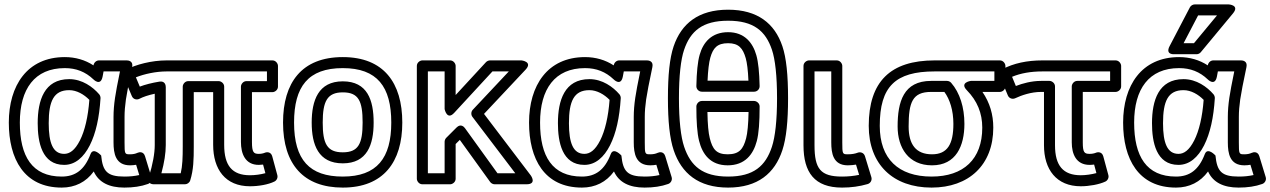

<svg xmlns="http://www.w3.org/2000/svg" viewBox="-20 -811 5763 871"><path d="M495 -165C495 -114.6 504.1 -61 570 -61C579.4 -61 589.5 -62 597.5 -63.5L611.7 -16.9C590.9 -12.2 569.5 -10 544 -10C465.9 -10 446 -34 438.9 -105.5C438.9 -105.5 403.3 -145.2 390.6 -111.9C363.3 -40.2 321.5 -10 260 -10C125.5 -10 70 -101.8 70 -255C70 -406.9 136.9 -502 274 -502C325.5 -502 367.6 -485.3 403.8 -450.9C403.8 -450.9 436.7 -417 445.6 -464.4L449.8 -487H524.2C513 -432.5 505.6 -393.4 501.8 -367.1C497.3 -336.4 495 -307.8 495 -281ZM404 -514.4C366.2 -539.1 322 -552 274 -552C102.9 -552 20 -422.3 20 -255C20 -90.1 89.1 40 260 40C320.2 40 370.4 15 405.3 -33.2C427.8 16.6 475.4 40 544 40C584.2 40 620 34.8 651.4 23.5C663 19.4 670.9 5.7 666.9 -7.3L637.9 -102.3C631.2 -124.4 612.2 -121.8 603.3 -117.6C594.5 -113.4 583.7 -111 570 -111C546.1 -111 545 -111.4 545 -165V-281C545 -304.9 547.1 -331.2 551.2 -359.9C555.4 -388.4 564.8 -437.8 579.5 -506.8C585.4 -534.8 561.5 -537 555 -537H429C417.1 -537 406.5 -527.9 404 -514.4ZM151 -252C151 -167 169.7 -63 271 -63C321.4 -63 360.1 -98 387.3 -151.7C414.9 -206.2 430.5 -277.4 436 -365.5C436.4 -372.1 433.4 -379.3 429.9 -383.3C401.2 -416.6 352.9 -452 294 -452C180.3 -452 151 -354.6 151 -252ZM201 -252C201 -352.2 223.5 -402 294 -402C328.3 -402 361.4 -382.4 385.3 -358C379.7 -281 364.6 -217.6 342.7 -174.3C319.3 -128 295.2 -113 271 -113C220.1 -113 201 -162.5 201 -252Z M1073 -167C1073 -114.7 1091.5 -63 1154 -63C1160.3 -63 1168.6 -63.7 1173.4 -64.4L1183.9 -25.4C1162.5 -19.5 1136.8 -16 1114 -16C1032.8 -16 997 -60 997 -154V-418C997 -433.1 982.7 -443 972 -443H834C818.9 -443 809 -428.7 809 -418V-147C809 -96.6 807.8 -58.8 799.9 -25H712.2C725.3 -74 732 -115.9 732 -153V-416C732 -423.5 729.1 -445 702.9 -440.7C668.8 -435.1 637.7 -427.1 614.2 -418.1L596.5 -460.3C634.9 -475.4 687.2 -487 736 -487H1191V-443H1098C1082.9 -443 1073 -428.7 1073 -418ZM1123 -167V-393H1216C1226.7 -393 1241 -402.9 1241 -418V-512C1241 -522.7 1231.1 -537 1216 -537H736C667.6 -537 596.7 -518.1 552.5 -495.2C541.2 -489.4 535.9 -475.3 541 -463.3L578 -375.3C584.6 -359.5 601.1 -356.9 612.4 -362.8C629.8 -371.7 651.8 -379.2 682 -385.8V-153C682 -115.4 673.3 -66.5 655.1 -7.4C644.8 26.2 676.9 25 679 25H819C829.1 25 839.5 18.1 842.9 7.5C858.1 -41.3 859 -87.9 859 -147V-393H947V-154C947 -43 1002 34 1114 34C1152.6 34 1196.7 26.6 1225.2 12.4C1235.6 7.1 1241.2 -5.2 1238.1 -16.5L1215.1 -101.5C1209.3 -122.9 1190.9 -122 1181.5 -118.1C1173.4 -114.8 1164.4 -113 1154 -113C1130.6 -113 1123 -120.1 1123 -167Z M1535 -502C1691.2 -502 1755 -417.6 1755 -255C1755 -94.2 1690.4 -10 1535 -10C1384.6 -10 1314 -85 1314 -255C1314 -418.1 1377.8 -502 1535 -502ZM1535 -552C1348.4 -552 1264 -435.8 1264 -255C1264 -65 1357.4 40 1535 40C1719.7 40 1805 -76.2 1805 -255C1805 -435.2 1720.8 -552 1535 -552ZM1535 -70C1645.6 -70 1675 -154.6 1675 -255C1675 -356.3 1647.1 -442 1535 -442C1423.7 -442 1394 -354.9 1394 -255C1394 -154.6 1424 -70 1535 -70ZM1535 -120C1463.2 -120 1444 -159.7 1444 -255C1444 -350.4 1463.7 -392 1535 -392C1607.1 -392 1625 -352.4 1625 -255C1625 -159.3 1606.1 -120 1535 -120Z M2317.6 -25H2236.8L2089.3 -229.6C2084.9 -235.8 2070 -251.3 2051.3 -232.7L2004.3 -185.7C1999.5 -180.9 1997 -173.5 1997 -168V-25H1921V-487H1997V-316C1997 -316 2007.5 -263.4 2040.4 -299L2213.9 -487H2288.2L2124.8 -313.1C2116.2 -304 2116.4 -289.7 2123.1 -280.9ZM2368 25C2417.3 25 2387.9 -15.1 2387.9 -15.1L2175.7 -294.3L2364.2 -494.9C2398.1 -531 2346 -537 2346 -537H2203C2196.8 -537 2189.4 -534.1 2184.6 -529L2047 -379.9V-512C2047 -522.7 2037.1 -537 2022 -537H1896C1885.3 -537 1871 -527.1 1871 -512V0C1871 10.7 1880.9 25 1896 25H2022C2032.7 25 2047 15.1 2047 0V-157.6L2065.9 -176.5L2203.7 14.6C2207.8 20.3 2215.8 25 2224 25Z M2855 -165C2855 -114.6 2864.1 -61 2930 -61C2939.4 -61 2949.5 -62 2957.5 -63.5L2971.7 -16.9C2950.9 -12.2 2929.5 -10 2904 -10C2825.9 -10 2806 -34 2798.9 -105.5C2798.9 -105.5 2763.3 -145.2 2750.6 -111.9C2723.3 -40.2 2681.5 -10 2620 -10C2485.5 -10 2430 -101.8 2430 -255C2430 -406.9 2496.9 -502 2634 -502C2685.5 -502 2727.6 -485.3 2763.8 -450.9C2763.8 -450.9 2796.7 -417 2805.6 -464.4L2809.8 -487H2884.2C2873 -432.5 2865.6 -393.4 2861.8 -367.1C2857.3 -336.4 2855 -307.8 2855 -281ZM2764 -514.4C2726.2 -539.1 2682 -552 2634 -552C2462.9 -552 2380 -422.3 2380 -255C2380 -90.1 2449.1 40 2620 40C2680.2 40 2730.4 15 2765.3 -33.2C2787.8 16.6 2835.4 40 2904 40C2944.2 40 2980 34.8 3011.4 23.5C3023 19.4 3030.9 5.7 3026.9 -7.3L2997.9 -102.3C2991.2 -124.4 2972.2 -121.8 2963.3 -117.6C2954.5 -113.4 2943.7 -111 2930 -111C2906.1 -111 2905 -111.4 2905 -165V-281C2905 -304.9 2907.1 -331.2 2911.2 -359.9C2915.4 -388.4 2924.8 -437.8 2939.5 -506.8C2945.4 -534.8 2921.5 -537 2915 -537H2789C2777.1 -537 2766.5 -527.9 2764 -514.4ZM2511 -252C2511 -167 2529.7 -63 2631 -63C2681.4 -63 2720.1 -98 2747.3 -151.7C2774.9 -206.2 2790.5 -277.4 2796 -365.5C2796.4 -372.1 2793.4 -379.3 2789.9 -383.3C2761.2 -416.6 2712.9 -452 2654 -452C2540.3 -452 2511 -354.6 2511 -252ZM2561 -252C2561 -352.2 2583.5 -402 2654 -402C2688.3 -402 2721.4 -382.4 2745.3 -358C2739.7 -281 2724.6 -217.6 2702.7 -174.3C2679.3 -128 2655.2 -113 2631 -113C2580.1 -113 2561 -162.5 2561 -252Z M3426 -420.5C3424.6 -482.9 3420.2 -528.8 3411 -560.9C3395 -617.1 3357.5 -665 3283 -665C3209 -665 3170.2 -620 3153.9 -562.3C3144.8 -530 3140.4 -483.6 3139 -420.5C3138.7 -407.2 3149.4 -395 3164 -395H3401C3414.4 -395 3426.3 -405.9 3426 -420.5ZM3375.2 -445H3189.8C3191.7 -491.4 3196.3 -528.2 3202.1 -548.7C3214.6 -593.3 3233.6 -615 3283 -615C3331.2 -615 3350.2 -591.9 3363 -547.1C3368.8 -526.7 3373.3 -492.3 3375.2 -445ZM3283 -717C3398.5 -717 3453.1 -670.6 3481.8 -585.5C3496.5 -542 3505 -467.7 3505 -365C3505 -264.3 3496.6 -190.4 3481.8 -145.3C3453.1 -58.1 3399 -10 3283 -10C3167.1 -10 3113 -58.3 3083.7 -145C3068.6 -189.6 3060 -263.7 3060 -365C3060 -467 3068.5 -541 3083.2 -584.5C3112.1 -670.1 3166.7 -717 3283 -717ZM3283 -767C3148.7 -767 3070.9 -704.2 3035.8 -600.5C3017.8 -547.3 3010 -469.6 3010 -365C3010 -261 3018 -183.1 3036.3 -129C3071.5 -25 3148.2 40 3283 40C3417.7 40 3494.8 -24.8 3529.2 -129.7C3547.1 -184 3555 -261.7 3555 -365C3555 -470.3 3547.2 -548.3 3529.2 -601.5C3494.3 -704.9 3416.3 -767 3283 -767ZM3139 -328C3139 -258.3 3142.6 -207.4 3151.2 -172.5C3166.3 -111.6 3202.5 -61 3281 -61C3359.7 -61 3397.2 -110.5 3413.2 -171.1C3422.3 -205.7 3426 -257 3426 -328C3426 -343.1 3411.7 -353 3401 -353H3164C3148.9 -353 3139 -338.7 3139 -328ZM3189.2 -303H3375.8C3375 -249.2 3370.7 -206.1 3364.8 -183.9C3351.8 -134.6 3333.4 -111 3281 -111C3229.8 -111 3212.2 -134.3 3199.8 -184.5C3193.8 -208.6 3190.1 -246.4 3189.2 -303Z M3751 -165C3751 -116.4 3759 -61 3826 -61C3838.8 -61 3853.5 -62.5 3863.2 -64.3L3877.4 -17.8C3853 -12.6 3827.2 -10 3800 -10C3702.3 -10 3675 -44.7 3675 -152V-487H3751ZM3801 -165V-512C3801 -522.7 3791.1 -537 3776 -537H3650C3639.3 -537 3625 -527.1 3625 -512V-152C3625 -28.5 3675.1 40 3800 40C3840.8 40 3879.6 34.7 3916.1 24C3929.6 20 3936.9 5.6 3932.9 -7.3L3903.9 -102.3C3898.9 -118.7 3882.7 -122.9 3870.9 -118.3C3859.1 -113.7 3844.3 -111 3826 -111C3801.9 -111 3801 -112.4 3801 -165Z M3971 -240C3971 -418.2 4041.4 -487 4220 -487H4491V-444H4384C4384 -444 4331.5 -437 4366.1 -401.6C4413.3 -353.1 4436 -297.7 4436 -232C4436 -89.3 4351.5 -10 4206 -10C4055.3 -10 3971 -90.9 3971 -240ZM3921 -240C3921 -65 4031.5 40 4206 40C4374.9 40 4486 -62.5 4486 -232C4486 -291.6 4470.4 -344.6 4436.8 -394H4516C4526.7 -394 4541 -403.9 4541 -419V-512C4541 -522.7 4531.1 -537 4516 -537H4220C4019.4 -537 3921 -441.1 3921 -240ZM4355 -249C4355 -324 4334.3 -390.3 4294.8 -435.5C4290 -440.9 4282.6 -444 4276 -444H4204C4078.3 -444 4052 -349 4052 -237C4052 -140.3 4101.7 -61 4208 -61C4317.2 -61 4355 -149.4 4355 -249ZM4305 -249C4305 -157.5 4278.3 -111 4208 -111C4134.6 -111 4102 -156.4 4102 -237C4102 -347 4119.1 -394 4204 -394H4264.1C4289 -360.5 4305 -309.9 4305 -249Z M4703 -444C4659.3 -444 4618.3 -432.5 4588.4 -420.9L4571.2 -462.6C4609.9 -478.7 4655.3 -487 4709 -487H5016V-444H4867C4851.9 -444 4842 -429.7 4842 -419V-165C4842 -112.7 4861.5 -63 4923 -63C4929.6 -63 4938.9 -63.8 4943.4 -64.5L4953.8 -25.8C4931.7 -19.8 4904.7 -16 4883 -16C4802.5 -16 4766 -60 4766 -152V-419C4766 -434.1 4751.7 -444 4741 -444ZM4703 -394H4716V-152C4716 -42.3 4772.1 34 4883 34C4920.7 34 4966.4 25.9 4994.6 12.6C5004.4 8 5011.4 -4.4 5008.1 -16.5L4985.1 -101.5C4979.3 -122.9 4960.9 -122 4951.5 -118.1C4943.5 -114.8 4934.2 -113 4923 -113C4899.2 -113 4892 -119.4 4892 -165V-394H5041C5051.7 -394 5066 -403.9 5066 -419V-512C5066 -522.7 5056.1 -537 5041 -537H4709C4639.3 -537 4578.4 -524.1 4527.3 -497.1C4516.6 -491.4 4510.9 -477.5 4515.9 -465.4L4551.9 -378.4C4557.9 -363.8 4573.8 -359.8 4585.6 -365.4C4614 -378.7 4657.8 -394 4703 -394Z M5550 -165C5550 -114.6 5559.1 -61 5625 -61C5634.4 -61 5644.5 -62 5652.5 -63.5L5666.7 -16.9C5645.9 -12.2 5624.5 -10 5599 -10C5520.9 -10 5501 -34 5493.9 -105.5C5493.9 -105.5 5458.3 -145.2 5445.6 -111.9C5418.3 -40.2 5376.5 -10 5315 -10C5180.5 -10 5125 -101.8 5125 -255C5125 -406.9 5191.9 -502 5329 -502C5380.5 -502 5422.6 -485.3 5458.8 -450.9C5458.8 -450.9 5491.7 -417 5500.6 -464.4L5504.8 -487H5579.2C5568 -432.5 5560.6 -393.4 5556.8 -367.1C5552.3 -336.4 5550 -307.8 5550 -281ZM5459 -514.4C5421.2 -539.1 5377 -552 5329 -552C5157.9 -552 5075 -422.3 5075 -255C5075 -90.1 5144.1 40 5315 40C5375.2 40 5425.4 15 5460.3 -33.2C5482.8 16.6 5530.4 40 5599 40C5639.2 40 5675 34.8 5706.4 23.5C5718 19.4 5725.9 5.7 5721.9 -7.3L5692.9 -102.3C5686.2 -124.4 5667.2 -121.8 5658.3 -117.6C5649.5 -113.4 5638.7 -111 5625 -111C5601.1 -111 5600 -111.4 5600 -165V-281C5600 -304.9 5602.1 -331.2 5606.2 -359.9C5610.4 -388.4 5619.8 -437.8 5634.5 -506.8C5640.4 -534.8 5616.5 -537 5610 -537H5484C5472.1 -537 5461.5 -527.9 5459 -514.4ZM5206 -252C5206 -167 5224.7 -63 5326 -63C5376.4 -63 5415.1 -98 5442.3 -151.7C5469.9 -206.2 5485.5 -277.4 5491 -365.5C5491.4 -372.1 5488.4 -379.3 5484.9 -383.3C5456.2 -416.6 5407.9 -452 5349 -452C5235.3 -452 5206 -354.6 5206 -252ZM5256 -252C5256 -352.2 5278.5 -402 5349 -402C5383.3 -402 5416.4 -382.4 5440.3 -358C5434.7 -281 5419.6 -217.6 5397.7 -174.3C5374.2 -128 5350.2 -113 5326 -113C5275.1 -113 5256 -162.5 5256 -252ZM5396.3 -615H5349.3L5415.1 -741H5500.8ZM5408 -565C5415.1 -565 5422.5 -568.3 5427.2 -574L5573.2 -750C5605 -788.3 5554 -791 5554 -791H5400C5391.5 -791 5382.2 -785.9 5377.8 -777.6L5285.8 -601.6C5264.7 -561 5308 -565 5308 -565Z"/></svg>

Font: Fog Sans
Style: Outline
Weight: 700
Foundry: Intel Corporation
Version: Version 1.00